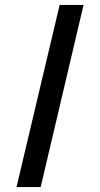

<svg xmlns="http://www.w3.org/2000/svg" viewBox="-20 -739 406 779"><path d="M47 20 222 -719H319L145 20Z"/></svg>

Font: Stick No Bills SemiBold
Style: Regular
Weight: 600
Designer: Kosala Senevirathne, Siva Puranthara, Lasantha Premarathna, Tharique Azeez
Foundry: mooniak
Version: Version 2.000